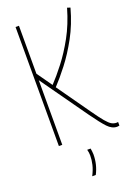

<svg xmlns="http://www.w3.org/2000/svg" viewBox="-171 -772 758 1061"><g transform="rotate(-20 208.0 -241.5)"><path d="M402 10Q373 10 347 -17.5Q321 -45 276 -108L83 -380V0H63V-700H83V-418L146 -329Q181 -366 222.5 -419.5Q264 -473 302.5 -543Q341 -613 367 -703L385 -697Q360 -606 320 -533Q280 -460 237 -404.5Q194 -349 158 -311L293 -120Q326 -73 345.5 -50Q365 -27 378.5 -19.5Q392 -12 407 -12Q413 -12 416 -13V8Q411 9 407.5 9.5Q404 10 402 10ZM179 220Q195 189 201.5 161.5Q208 134 208 108Q208 91 203 73H223Q224 80 225.5 89Q227 98 227 108Q227 168 200 220Z"/></g></svg>

Font: Georama SemiCondensed Thin
Style: Regular
Weight: 100
Width: 4
Designer: Jean-Baptiste Levee
Foundry: Production Type
Version: Version 1.000